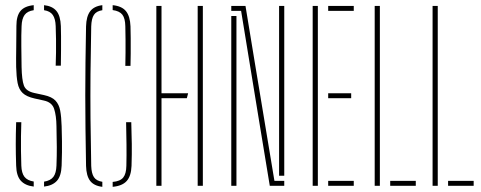

<svg xmlns="http://www.w3.org/2000/svg" viewBox="-20 -719 1863 743"><path d="M150.5 3V-16Q175.5 -20 186.5 -34.5Q197.5 -49 198.5 -78Q200 -116.5 199.8 -150.2Q199.5 -184 198.5 -231Q198 -271.5 189.5 -297.5Q181 -323.5 149.5 -330L113.5 -338Q82.5 -345 67.8 -359Q53 -373 48.2 -397.5Q43.5 -422 42.5 -460Q42 -490 42.8 -534.8Q43.5 -579.5 43.5 -619Q43.5 -657.5 59.2 -676.5Q75 -695.5 110.5 -699V-679.5Q86 -676 75.2 -661.2Q64.5 -646.5 63.5 -618Q62 -582 62.5 -541Q63 -500 63.5 -460Q64.5 -410 72.5 -388Q80.5 -366 113.5 -359L150.5 -351Q180.5 -344.5 194.5 -329.8Q208.5 -315 213 -290.8Q217.5 -266.5 218.5 -231Q219.5 -195.5 219.8 -173Q220 -150.5 219.8 -129.5Q219.5 -108.5 218.5 -78Q217 -37.5 200 -19Q183 -0.5 150.5 3ZM110.5 3Q77 -1 60.2 -20Q43.5 -39 42.5 -78Q41 -124 41 -160.8Q41 -197.5 42.5 -246H62.5Q61.5 -219.5 61.2 -191.5Q61 -163.5 61.2 -134.8Q61.5 -106 62.5 -78Q63.5 -49.5 74.5 -35Q85.5 -20.5 110.5 -16.5ZM195.5 -465Q196.5 -490 196.8 -515.8Q197 -541.5 196.8 -567.2Q196.5 -593 195.5 -618Q194.5 -646.5 184.2 -661.2Q174 -676 150.5 -679.5V-699Q182.5 -695.5 198.2 -676.8Q214 -658 215.5 -618Q216 -602.5 216.2 -578.8Q216.5 -555 216.2 -525.8Q216 -496.5 215.5 -465Z M376 4Q343 0 328.5 -19.5Q314 -39 313 -77Q311.5 -155 310.8 -221.8Q310 -288.5 310 -350.8Q310 -413 310.8 -478Q311.5 -543 313 -617Q314 -655.5 328.8 -675.2Q343.5 -695 376 -699V-679.5Q353 -676 343.5 -661.5Q334 -647 333 -617Q331 -518.5 330.2 -433.2Q329.5 -348 330.2 -262.2Q331 -176.5 333 -77Q334 -48 343.5 -33.5Q353 -19 376 -15.5ZM416 4V-15Q445 -17.5 456.8 -32Q468.5 -46.5 469 -77Q470 -116 469.5 -160Q469 -204 468 -246H488Q489.5 -201 490 -162Q490.5 -123 489 -77Q487.5 -38 470.5 -18.8Q453.5 0.5 416 4ZM465 -464Q465.5 -489.5 465.8 -515Q466 -540.5 465.8 -566Q465.5 -591.5 465 -617Q464.5 -648 453.5 -662.2Q442.5 -676.5 416 -680V-699Q451.5 -695.5 467.5 -675.8Q483.5 -656 485 -617Q485.5 -601.5 485.8 -571.8Q486 -542 485.8 -511.5Q485.5 -481 485 -464Z M585 0V-696H605V-358H708L703 -339H605V0ZM745 0V-696H765V0Z M1024 0 981 -261 913 -677H875V-696H930L966 -477L1042 -19H1080V0ZM875 0V-657H895V-257V0ZM1060 -39V-477V-696H1080V-39Z M1190 0V-696H1210V0ZM1250 0V-19H1349V0ZM1250 -339V-358H1339V-339ZM1250 -677V-696H1349V-677Z M1430 0V-696H1450V0ZM1490 0V-19H1589V0Z M1654 0V-696H1674V0ZM1714 0V-19H1813V0Z"/></svg>

Font: Big Shoulders Stencil Display SC Thin
Style: Regular
Weight: 100
Designer: Patric King
Foundry: XO Type Co
Version: Version 2.001